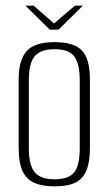

<svg xmlns="http://www.w3.org/2000/svg" viewBox="-20 -652 384 679"><path d="M173 7Q128 7 100 -6Q72 -19 59 -49Q46 -79 46 -129V-371Q46 -440 74.5 -471.5Q103 -503 173 -503Q243 -503 270.5 -472.5Q298 -442 298 -371V-129Q298 -80 286 -50Q274 -20 247 -6.5Q220 7 173 7ZM173 -18Q222 -18 242 -42Q262 -66 262 -128V-368Q262 -426 243 -452Q224 -478 173 -478Q124 -478 103 -453.5Q82 -429 82 -368V-128Q82 -67 103 -42.5Q124 -18 173 -18ZM156 -547 70 -632H99L171 -569L245 -632H273L187 -547Z"/></svg>

Font: Alumni Sans Thin ExtraLight
Style: Regular
Weight: 250
Version: Version 1.018